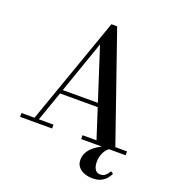

<svg xmlns="http://www.w3.org/2000/svg" viewBox="-169 -896 1130 1241"><g transform="rotate(20 396.0 -275.0)"><path d="M217 -230.5V-257H541V-230.5ZM422.5 -764.5 678.5 -26.5H759V0H453V-26.5H549L358.5 -616.5L152.5 -26.5H253V0H33V-26.5H122.5L383 -764.5ZM606 213.5Q578.5 213.5 553 204.5Q527.5 195.5 510.8 176.5Q494 157.5 494 127.5Q494 97.5 507.8 74Q521.5 50.5 544 32.2Q566.5 14 592.8 1.2Q619 -11.5 643.5 -19.5L651 -4.5Q637 3 625 18.8Q613 34.5 605.5 56.2Q598 78 598 104Q598 135 610.2 154Q622.5 173 646.5 173Q668.5 173 682.5 160Q696.5 147 706 129.5L723.5 141Q716.5 155 703.5 172Q690.5 189 667.2 201.2Q644 213.5 606 213.5Z"/></g></svg>

Font: Bodoni Moda SC 9pt Medium
Style: Regular
Weight: 500
Designer: Owen Earl
Foundry: indestructible type
Version: Version 2.005